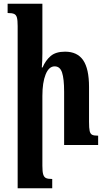

<svg xmlns="http://www.w3.org/2000/svg" viewBox="-20 -780 571 1033"><path d="M508 0H325V-286Q325 -356 314 -389.5Q303 -423 274 -423Q243 -423 225.5 -379.5Q208 -336 208 -264V112Q208 144 212.5 158.5Q217 173 227.5 178Q238 183 261 183V233H75V-640Q75 -671 71 -685.5Q67 -700 56 -705Q45 -710 21 -710V-760H208V-493Q208 -453 205 -417H209Q225 -455 252.5 -478.5Q280 -502 330 -502Q396 -502 427.5 -456Q459 -410 459 -312V-125Q459 -90 462.5 -75Q466 -60 475.5 -55Q485 -50 508 -50Z"/></svg>

Font: Noto Serif Armenian SmBold Cond
Style: Regular
Weight: 600
Width: 3
Designer: Monotype Design team
Foundry: Monotype Imaging Inc.
Version: Version 1.000